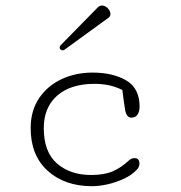

<svg xmlns="http://www.w3.org/2000/svg" viewBox="-20 -656 645 685"><path d="M204.6 -476.6Q192.9 -476.6 192.9 -487.3Q192.9 -491.2 196.3 -494.6L328.6 -629.4Q335.4 -636.2 343.8 -636.2Q355 -636.2 364.5 -626.5Q374 -616.7 374 -606.4Q374 -597.7 367.2 -592.8L210 -478.5Q208 -476.6 204.6 -476.6ZM308.6 8.3Q210.9 8.3 150.1 -46.6Q89.4 -101.6 89.4 -198.7Q89.4 -261.2 119.4 -305.7Q149.4 -350.1 199.5 -373.5Q249.5 -397 310.1 -397Q382.8 -397 430.4 -369.1Q478 -341.3 478 -275.4Q478 -258.8 470.9 -247.6Q463.9 -236.3 448.7 -236.3Q431.2 -236.3 426.5 -263.4Q421.9 -290.5 416.5 -335Q390.6 -347.7 366.2 -352.3Q341.8 -356.9 317.4 -356.9Q231.9 -356.9 184.1 -314.9Q136.2 -272.9 136.2 -198.7Q136.2 -113.8 183.3 -72.8Q230.5 -31.7 304.7 -31.7Q351.1 -31.7 381.3 -44.4Q411.6 -57.1 440.4 -84Q448.7 -91.8 460.4 -91.8Q477.5 -91.8 477.5 -71.8Q477.5 -61 468.8 -51.3Q450.7 -31.7 422.6 -18.6Q394.5 -5.4 364.3 1.5Q334 8.3 308.6 8.3Z"/></svg>

Font: Cutive Mono
Style: Regular
Weight: 400
Designer: Vernon Adams
Foundry: Vernon Adams
Version: Version 1.110; ttfautohint (v1.8.4.7-5d5b)